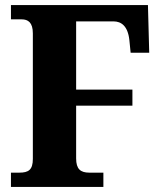

<svg xmlns="http://www.w3.org/2000/svg" viewBox="-20 -734 634 754"><path d="M23 0H386V-56H331C296 -56 279 -70 279 -112V-319H500V-382H279V-650H426C456 -650 482 -632 488 -577L493 -527H566L561 -714H23V-658H65C90 -658 109 -646 109 -603V-110C109 -67 92 -56 56 -56H23Z"/></svg>

Font: Noto Serif Bengali SemiCondensed ExtraBold
Style: Regular
Weight: 800
Width: 4
Designer: Juan Bruce, Universal Thirst, Indian Type Foundry and the Monotype Design Team.
Foundry: Monotype Imaging Inc.
Version: Version 2.003